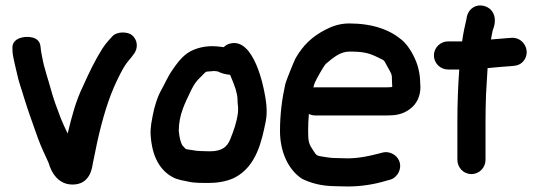

<svg xmlns="http://www.w3.org/2000/svg" viewBox="-20 -626 1954 696"><path d="M25 -453V-450.7C25 -441.2 25.6 -430.9 28.9 -415.3C33 -396.4 34.8 -387.5 40.8 -363C47.4 -329.5 59.4 -299.6 67.5 -270.6C82.7 -220.9 101.5 -171.3 117.2 -125.8C130.2 -90.5 142.7 -65.5 156 -36.1C157.5 -32.9 174.2 43 242.8 43C306.6 43 313.7 -16.8 316.3 -32.8C319.1 -46.9 324.9 -75.2 332.6 -111.7C351.4 -196.1 373.3 -269.5 402.9 -331.8C420.6 -368.8 432 -391.1 452.5 -413.6C452.9 -414 453.5 -414.8 454 -415.4L464.1 -428.7C482.8 -451.8 478.7 -483.4 457 -499.7C442 -511 404.4 -512.7 387.9 -494.9L375.7 -481.7C366 -471.1 358 -460.8 350.7 -449.3C324.5 -407.3 304 -365.3 280.9 -313.5C255.1 -260.8 240 -203.5 225.3 -141.9C216.7 -159.4 207.4 -179.3 199.7 -198.9C186.8 -233.4 174.6 -264.6 165.7 -297.8C154.3 -339.6 139.8 -379.9 133.5 -415.7C130.6 -433.1 128 -441.6 128 -446C128 -449.8 127.3 -453.4 126.9 -457C123.1 -497.1 76 -493.1 63.2 -490.9C52.7 -489.1 25 -481.8 25 -453Z M783.8 -455.9 768.1 -457.7C726.9 -461.9 686.2 -451.9 658.8 -432.8C636.1 -416.8 618.5 -392.4 604.8 -372C589 -349.8 575 -317.8 565.2 -300.6C550.6 -275.6 538.6 -235.7 533.6 -207C530.5 -189.7 524.2 -163.7 526.1 -135C530.1 -74.9 549.8 -15 604.3 15.3C625.8 27.2 648.5 28.9 660.4 31.9C686.4 38.4 716.6 37 741 37C777.9 37 811.8 28 832.8 16.8C909.8 -24.2 929.2 -115.7 943.3 -186.1C950.9 -224.4 944 -264.1 938.2 -293.1C936.3 -301.9 902.7 -490 814.9 -468.3C805.6 -466 799.6 -463 791 -455C790.5 -455.1 790.1 -455.3 783.8 -455.9ZM706.4 -78.5C696.1 -78.5 689.4 -79.9 682.6 -80.9L657.2 -84.9C653 -85.8 652.8 -85.5 640.7 -99.4C635.1 -109.3 630.1 -127.5 628 -152.4C628.6 -211.3 650.2 -251.2 673.2 -299.6C684.2 -321.4 690.7 -331.2 709.3 -348.8C729.9 -368.4 720.4 -365.7 744.6 -367.6C760.5 -368.9 750.5 -369.1 769.3 -367.1C784.2 -359.6 797.8 -356.2 814 -354.9C821.1 -338.9 829.9 -316.3 833.8 -304.2C837 -293.9 841 -276.4 841 -267C840.7 -255.2 843 -238.4 843 -238C842.9 -231 843.5 -223.5 842.4 -216.3C837.7 -181.2 827.3 -152.2 813.9 -119.5C803.3 -94.7 786.2 -77.5 739.8 -77.5C728 -77.5 718.2 -78.5 706.4 -78.5Z M1402 -311.8C1398.9 -310.2 1401.5 -309.5 1383.5 -309.5H1122.5C1120.6 -309.5 1118.1 -309.3 1115.9 -309.1C1117.9 -317.1 1120.1 -323.9 1121.6 -327.2C1128.7 -342.5 1152 -384.4 1161.1 -394.5C1189.2 -418.2 1213.8 -439 1246.7 -439C1297.3 -439 1317.5 -433.8 1348.3 -418.7C1375.9 -404.5 1369.7 -411.6 1382.3 -388.3C1399 -357.4 1401 -360.4 1401 -331.3C1400.9 -325.3 1402 -315 1402 -311.8ZM1199.3 -53C1188.5 -53 1178.3 -53.8 1168.5 -55.3C1126.2 -62 1129.5 -59 1115.9 -79.8C1099.4 -104.3 1097 -111.7 1097 -151.9C1097 -172.5 1097.9 -193.4 1099.6 -213C1106.5 -209.6 1114.4 -207.5 1122.5 -207.5H1383.5C1411.7 -207.5 1438.2 -210.5 1464.4 -229.6C1491.8 -248.6 1504 -279.3 1504 -309.8C1504 -316.4 1503.8 -321 1503 -331.3C1502.7 -352.2 1497.9 -375.7 1492.1 -393C1483.5 -418.6 1463.4 -459 1435.9 -481.9C1392 -518.6 1330.2 -541 1245.5 -541C1208.5 -541 1179.6 -528.9 1157.7 -517.3C1110.3 -492.3 1078.6 -461.8 1051.7 -415.3C1046.4 -405.6 1016.8 -333.2 1013.8 -319.5C1002.5 -267.6 995 -213.4 995 -150.9C995 -75 1025.5 -10.8 1073.5 21.2C1074.2 21.7 1075.7 22.6 1076.8 23.1C1108.3 37.8 1144.1 48.6 1197.2 49C1209.9 49.6 1226.2 50 1239.9 50C1291.8 50 1339.1 41.6 1379 29.5L1393.9 25.5C1408.3 21.7 1419.9 10 1425.4 -1.8C1445.6 -45.3 1403.9 -82.7 1366.5 -72.9L1350.2 -68.6C1320.4 -60.8 1279.9 -52 1239.9 -52C1226.3 -52 1211.2 -53 1199.3 -53Z M1604.5 -374H1644.8C1640.4 -313.9 1638 -250 1638 -185.5V-46.5C1638 -19.5 1659.4 5 1689 5C1718.6 5 1740 -19.5 1740 -46.5V-185.5C1740 -218.5 1740.7 -251.8 1741.9 -284.3C1744.5 -316.4 1745 -349.2 1747.5 -379.1C1773.6 -381.8 1801.7 -384.1 1829.3 -386.1L1839.7 -386.9C1856.7 -388.1 1868.7 -393.9 1877.7 -404.8C1905.1 -438.1 1880.7 -489 1837.5 -489C1836.1 -489 1836.1 -489 1835.3 -488.9L1820.7 -487.9C1799.7 -486.3 1781.1 -484.9 1759.7 -482.9C1760.2 -486.4 1761.1 -491.1 1761.8 -494.6L1765.9 -515.5C1767.2 -519.4 1786.2 -559.4 1760.6 -589.1C1747.2 -604.5 1718.2 -613 1696.3 -599.7C1674.5 -586.5 1671.9 -564.3 1670.6 -555.4C1664.7 -531.5 1659.3 -505.5 1655.2 -476H1604.5C1577.5 -476 1553 -454.6 1553 -425C1553 -395.4 1577.5 -374 1604.5 -374Z"/></svg>

Font: Take Off
Style: YouHoser
Weight: 400
Foundry: Cannot Into Space Fonts
Version: Version 0.89